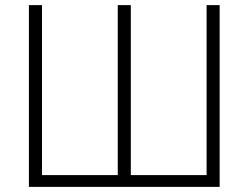

<svg xmlns="http://www.w3.org/2000/svg" viewBox="-20 -730 971 750"><path d="M93 0V-710H144V-46H440V-710H491V-46H787V-710H838V0Z"/></svg>

Font: Raleway-v4020 Light
Style: Regular
Weight: 300
Designer: Matt McInerney, Pablo Impallari, Rodrigo Fuenzalida
Foundry: Matt McInerney, Pablo Impallari, Rodrigo Fuenzalida
Version: Version 4.020;PS 004.020;hotconv 1.0.88;makeotf.lib2.5.64775